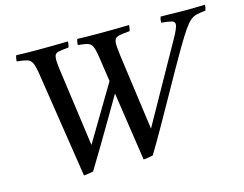

<svg xmlns="http://www.w3.org/2000/svg" viewBox="-97 -856 1294 1017"><g transform="rotate(-15 549.5 -347.0)"><path d="M326 -139 506 -441 488 -564Q483 -600 477.5 -620.5Q472 -641 463 -650Q454 -659 437.5 -662.5Q421 -666 393 -669Q393 -686 399 -701Q423 -700 457 -699.5Q491 -699 524 -699Q553 -699 598 -699.5Q643 -700 683 -701Q682 -694 681 -685.5Q680 -677 677 -669Q642 -666 623 -662.5Q604 -659 597 -649.5Q590 -640 590 -619Q590 -614 591.5 -597Q593 -580 596 -556L653 -141L891 -566Q905 -590 914 -610.5Q923 -631 923 -641Q923 -656 907 -660.5Q891 -665 850 -669Q850 -686 856 -701Q870 -701 896 -700.5Q922 -700 948 -699.5Q974 -699 989 -699Q1018 -699 1043.5 -699.5Q1069 -700 1099 -701Q1099 -685 1093 -670Q1063 -667 1044 -662.5Q1025 -658 1008.5 -644Q992 -630 971.5 -600Q951 -570 919 -516Q890 -467 853.5 -402Q817 -337 777 -265.5Q737 -194 698 -125.5Q659 -57 625 -1Q611 2 597.5 4Q584 6 573 7L517 -370Q481 -309 442.5 -243Q404 -177 366.5 -114.5Q329 -52 298 -1Q284 2 270.5 4Q257 6 246 7L158 -564Q151 -613 142 -633.5Q133 -654 114.5 -659.5Q96 -665 58 -669Q58 -686 64 -701Q88 -700 122 -699.5Q156 -699 189 -699Q218 -699 263 -699.5Q308 -700 348 -701Q347 -694 346 -685.5Q345 -677 342 -669Q307 -666 289.5 -662.5Q272 -659 267 -649.5Q262 -640 262 -619Q262 -614 263 -602.5Q264 -591 267 -567Z"/></g></svg>

Font: Tiro Devanagari Marathi
Style: Italic
Weight: 400
Italic angle: -11°
Designer: Devanagari: John Hudson & Fiona Ross, assisted by Paul Hanslow. Latin: John Hudson with Paul Hanslow, assisted by Kaja S
Foundry: Tiro Typeworks Ltd.
Version: Version 1.52